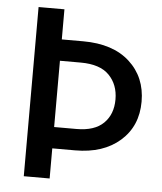

<svg xmlns="http://www.w3.org/2000/svg" viewBox="-50 -718 644 762"><g transform="rotate(5 272.0 -337.0)"><path d="M259 -469H176V-205H265Q337 -205 373 -240.5Q409 -276 409 -335Q409 -394 372.5 -431.5Q336 -469 259 -469ZM267 -120H176V0H73V-674H176V-554H261Q380 -554 446.5 -493.5Q513 -433 513 -335.5Q513 -238 446 -179Q379 -120 267 -120Z"/></g></svg>

Font: Hind Colombo Medium
Style: Regular
Weight: 500
Designer: Jyotish Sonowal, Aditi Pimprikar
Foundry: Indian Type Foundry
Version: Version 1.000;PS 1.0;hotconv 1.0.86;makeotf.lib2.5.63406; tt